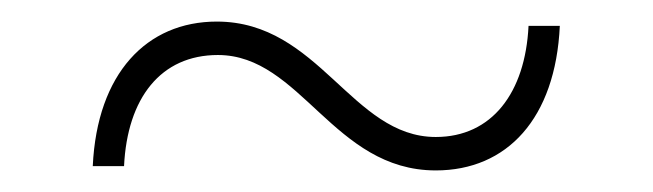

<svg xmlns="http://www.w3.org/2000/svg" viewBox="-20 -439 605 178"><path d="M384 -281C450 -281 495 -329 499 -415H470C467 -353 436 -312 384 -312C306 -312 276 -419 181 -419C116 -419 70 -371 66 -285H95C98 -348 129 -388 182 -388C259 -388 289 -281 384 -281Z"/></svg>

Font: Montserrat-Alt1 ExtLt
Style: Regular
Weight: 200
Designer: Differentunic
Foundry: Differentunic
Version: Version 7.222